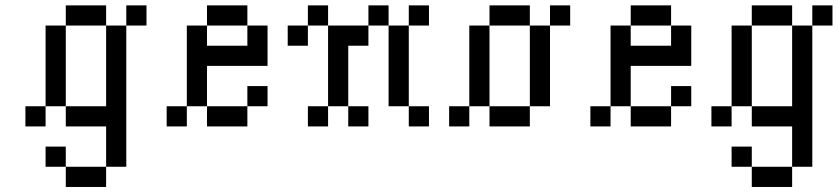

<svg xmlns="http://www.w3.org/2000/svg" viewBox="-20 -482 3194 732"><path d="M76.9 -76.9H153.8V0H76.9ZM153.8 -153.8H230.8V-76.9H153.8ZM153.8 -230.8H230.8V-153.8H153.8ZM153.8 -307.7H230.8V-230.8H153.8ZM153.8 -384.6H230.8V-307.7H153.8ZM230.8 -461.5H307.7V-384.6H230.8ZM307.7 -461.5H384.6V-384.6H307.7ZM461.5 -461.5H538.5V-384.6H461.5ZM384.6 -384.6H461.5V-307.7H384.6ZM384.6 -307.7H461.5V-230.8H384.6ZM384.6 -230.8H461.5V-153.8H384.6ZM384.6 -76.9H461.5V0H384.6ZM384.6 0H461.5V76.9H384.6ZM384.6 76.9H461.5V153.8H384.6ZM307.7 153.8H384.6V230.8H307.7ZM230.8 153.8H307.7V230.8H230.8ZM153.8 76.9H230.8V153.8H153.8ZM384.6 -153.8H461.5V-76.9H384.6ZM230.8 -76.9H307.7V0H230.8ZM307.7 -76.9H384.6V0H307.7Z M615.4 -76.9H692.3V0H615.4ZM769.2 -76.9H846.2V0H769.2ZM846.2 -76.9H923.1V0H846.2ZM692.3 -153.8H769.2V-76.9H692.3ZM692.3 -230.8H769.2V-153.8H692.3ZM692.3 -307.7H769.2V-230.8H692.3ZM692.3 -384.6H769.2V-307.7H692.3ZM769.2 -461.5H846.2V-384.6H769.2ZM846.2 -461.5H923.1V-384.6H846.2ZM923.1 -384.6H1000V-307.7H923.1ZM923.1 -307.7H1000V-230.8H923.1ZM846.2 -307.7H923.1V-230.8H846.2ZM769.2 -307.7H846.2V-230.8H769.2ZM923.1 -153.8H1000V-76.9H923.1Z M1153.8 -76.9H1230.8V0H1153.8ZM1307.7 -76.9H1384.6V0H1307.7ZM1230.8 -153.8H1307.7V-76.9H1230.8ZM1230.8 -230.8H1307.7V-153.8H1230.8ZM1230.8 -307.7H1307.7V-230.8H1230.8ZM1230.8 -384.6H1307.7V-307.7H1230.8ZM1153.8 -461.5H1230.8V-384.6H1153.8ZM1076.9 -384.6H1153.8V-307.7H1076.9ZM1307.7 -384.6H1384.6V-307.7H1307.7ZM1384.6 -461.5H1461.5V-384.6H1384.6ZM1461.5 -384.6H1538.5V-307.7H1461.5ZM1461.5 -307.7H1538.5V-230.8H1461.5ZM1461.5 -230.8H1538.5V-153.8H1461.5ZM1461.5 -153.8H1538.5V-76.9H1461.5ZM1538.5 -76.9H1615.4V0H1538.5ZM1538.5 -461.5H1615.4V-384.6H1538.5Z M1692.3 -76.9H1769.2V0H1692.3ZM1769.2 -153.8H1846.2V-76.9H1769.2ZM1769.2 -230.8H1846.2V-153.8H1769.2ZM1769.2 -307.7H1846.2V-230.8H1769.2ZM1769.2 -384.6H1846.2V-307.7H1769.2ZM1846.2 -76.9H1923.1V0H1846.2ZM1923.1 -76.9H2000V0H1923.1ZM2000 -153.8H2076.9V-76.9H2000ZM2000 -230.8H2076.9V-153.8H2000ZM2000 -307.7H2076.9V-230.8H2000ZM2000 -384.6H2076.9V-307.7H2000ZM1846.2 -461.5H1923.1V-384.6H1846.2ZM1923.1 -461.5H2000V-384.6H1923.1ZM2076.9 -461.5H2153.8V-384.6H2076.9Z M2230.8 -76.9H2307.7V0H2230.8ZM2384.6 -76.9H2461.5V0H2384.6ZM2461.5 -76.9H2538.5V0H2461.5ZM2307.7 -153.8H2384.6V-76.9H2307.7ZM2307.7 -230.8H2384.6V-153.8H2307.7ZM2307.7 -307.7H2384.6V-230.8H2307.7ZM2307.7 -384.6H2384.6V-307.7H2307.7ZM2384.6 -461.5H2461.5V-384.6H2384.6ZM2461.5 -461.5H2538.5V-384.6H2461.5ZM2538.5 -384.6H2615.4V-307.7H2538.5ZM2538.5 -307.7H2615.4V-230.8H2538.5ZM2461.5 -307.7H2538.5V-230.8H2461.5ZM2384.6 -307.7H2461.5V-230.8H2384.6ZM2538.5 -153.8H2615.4V-76.9H2538.5Z M2692.3 -76.9H2769.2V0H2692.3ZM2769.2 -153.8H2846.2V-76.9H2769.2ZM2769.2 -230.8H2846.2V-153.8H2769.2ZM2769.2 -307.7H2846.2V-230.8H2769.2ZM2769.2 -384.6H2846.2V-307.7H2769.2ZM2846.2 -461.5H2923.1V-384.6H2846.2ZM2923.1 -461.5H3000V-384.6H2923.1ZM3076.9 -461.5H3153.8V-384.6H3076.9ZM3000 -384.6H3076.9V-307.7H3000ZM3000 -307.7H3076.9V-230.8H3000ZM3000 -230.8H3076.9V-153.8H3000ZM3000 -76.9H3076.9V0H3000ZM3000 0H3076.9V76.9H3000ZM3000 76.9H3076.9V153.8H3000ZM2923.1 153.8H3000V230.8H2923.1ZM2846.2 153.8H2923.1V230.8H2846.2ZM2769.2 76.9H2846.2V153.8H2769.2ZM3000 -153.8H3076.9V-76.9H3000ZM2846.2 -76.9H2923.1V0H2846.2ZM2923.1 -76.9H3000V0H2923.1Z"/></svg>

Font: Jacquarda Bastarda 9
Style: Regular
Weight: 400
Designer: Sarah Cadigan-Fried
Version: Version 1.000; ttfautohint (v1.8.4.7-5d5b)